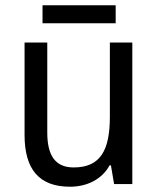

<svg xmlns="http://www.w3.org/2000/svg" viewBox="-20 -697 599 727"><path d="M418 -677H141V-609H418ZM481 -536H396V-255C396 -129 361 -63 259 -63C191 -63 159 -106 159 -195V-536H73V-186C73 -56 128 10 245 10C307 10 365 -16 395 -71H400L412 0H481Z"/></svg>

Font: Noto Sans Sinhala UI SemiCondensed
Style: Regular
Weight: 400
Width: 4
Designer: Jelle Bosma - Monotype Design Team
Foundry: Monotype Imaging Inc.
Version: Version 2.006